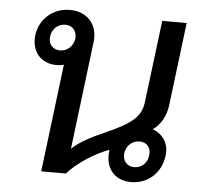

<svg xmlns="http://www.w3.org/2000/svg" viewBox="-48 -675 759 736"><g transform="rotate(5 331.5 -307.5)"><path d="M482 11C547 11 598 -34 606 -103C611 -145 591 -182 548 -198C577 -218 598 -253 603 -298L642 -615H548L509 -300C502 -245 474 -217 368 -170C314 -147 267 -121 242 -96L293 -512C301 -579 259 -626 192 -626C127 -626 76 -581 68 -518C61 -455 98 -411 159 -411C169 -411 178 -412 187 -415L136 0H231C269 -43 331 -83 389 -105V-100C381 -34 419 11 482 11ZM125 -518C128 -547 151 -568 180 -568C207 -568 225 -547 222 -518C218 -489 195 -468 168 -468C139 -468 121 -489 125 -518ZM447 -97C451 -126 474 -147 501 -147C531 -147 547 -126 543 -97C540 -68 519 -47 489 -47C462 -47 444 -68 447 -97Z"/></g></svg>

Font: TPK Tissa Web Medium
Style: Italic
Weight: 500
Italic angle: -7°
Designer: Jacques Le Bailly, Suppakit Chalermlarp | Katatrad Co.,Ltd.
Foundry: Jacques Le Bailly, Cadson Demak Co.,Ltd.
Version: Version 5.000;Glyphs 3.1.2 (3151)